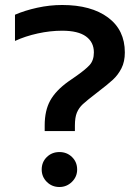

<svg xmlns="http://www.w3.org/2000/svg" viewBox="-20 -734 560 769"><path d="M159 -232Q159 -291 181 -331Q203 -371 253 -407L279 -425Q321 -454 338.5 -473Q356 -492 356 -524Q356 -565 324.5 -588Q293 -611 229 -611Q181 -611 131 -600Q81 -589 40 -570V-675Q79 -692 129 -703Q179 -714 229 -714Q345 -714 412.5 -664Q480 -614 480 -524Q480 -487 466.5 -460.5Q453 -434 432.5 -415Q412 -396 370 -364Q327 -331 311.5 -316.5Q296 -302 288 -283Q280 -264 280 -231V-209H159ZM147 -55Q147 -85 167.5 -105Q188 -125 218 -125Q248 -125 268.5 -105Q289 -85 289 -55Q289 -26 268 -5.5Q247 15 218 15Q188 15 167.5 -5.5Q147 -26 147 -55Z"/></svg>

Font: Prompt Medium
Style: Regular
Weight: 500
Designer: Katatrad Team
Foundry: CadsonDemak
Version: Version 1.001